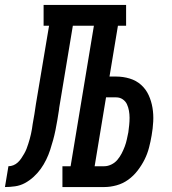

<svg xmlns="http://www.w3.org/2000/svg" viewBox="-76 -755 696 775"><path d="M-56 0 -42 -84Q-32 -84 -22 -88Q-12 -92 -4 -99.5Q4 -107 10 -116Q16 -125 21.5 -134.5Q27 -144 31 -154Q35 -164 38 -174Q41 -184 44 -194Q47 -204 49 -214Q51 -224 53 -234.5Q55 -245 56 -255Q60 -275 63 -295Q66 -315 69 -335L122 -651H100V-735H433V-651H400L366 -446H393Q421 -446 447.5 -438Q474 -430 493.5 -412.5Q513 -395 524 -371Q535 -347 539.5 -320Q544 -293 542.5 -264.5Q541 -236 536 -208Q532 -184 525.5 -159Q519 -134 507.5 -111Q496 -88 479.5 -66.5Q463 -45 441.5 -29.5Q420 -14 394.5 -7Q369 0 345 0H176V-84H209L303 -651H218L163 -320Q163 -317 162.5 -315Q162 -313 162 -311Q159 -291 155.5 -270.5Q152 -250 148 -230Q144 -210 138.5 -190Q133 -170 126.5 -150Q120 -130 110.5 -110.5Q101 -91 88.5 -73.5Q76 -56 59.5 -41Q43 -26 24.5 -16Q6 -6 -15 -3Q-36 0 -56 0ZM345 -84Q359 -84 373.5 -91Q388 -98 398 -110Q408 -122 415 -135.5Q422 -149 427.5 -163.5Q433 -178 436 -192.5Q439 -207 442 -221Q444 -236 445.5 -250.5Q447 -265 447 -279.5Q447 -294 444.5 -308Q442 -322 436.5 -334Q431 -346 419.5 -354Q408 -362 393 -362H352L306 -84Z"/></svg>

Font: Iosevka Curly Slab MdEx
Style: Italic
Weight: 500
Width: 7
Italic angle: -9°
Monospace: yes
Designer: Belleve Invis
Foundry: Belleve Invis
Version: Version 11.0.0; ttfautohint (v1.8.3)